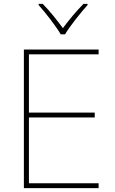

<svg xmlns="http://www.w3.org/2000/svg" viewBox="-20 -969 590 989"><path d="M293 -792H315C339 -833 394 -902 431 -943V-949H410C373 -912 332 -862 304 -824C276 -862 237 -912 200 -949H179V-943C216 -902 269 -833 293 -792ZM488 0V-25H129V-364H468V-389H129V-689H488V-714H103V0Z"/></svg>

Font: Noto Sans Arabic Thin
Style: Regular
Weight: 100
Designer: Monotype Design Team, Nadine Chahine, Nizar Qandah and Khaled Hosny
Foundry: Monotype Imaging Inc.
Version: Version 2.012